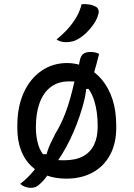

<svg xmlns="http://www.w3.org/2000/svg" viewBox="-20 -845 640 920"><path d="M455 -587Q449 -564 443 -541Q437 -518 430.5 -496Q424 -474 417 -453L425 -419H376L394 -432Q393 -409 387.5 -381.5Q382 -354 373 -325Q350 -247 315.5 -176Q281 -105 239 -50Q235 -45 229 -38Q223 -31 220 -25Q212 -11 204 0Q196 11 187 21Q178 31 165 42Q158 48 149 51.5Q140 55 129 55Q120 55 112.5 53.5Q105 52 98.5 49.5Q92 47 86.5 43.5Q81 40 77 36Q95 22 111.5 6Q128 -10 142 -27.5Q156 -45 167 -61L173 -106H220L201 -93Q203 -107 208 -122.5Q213 -138 222.5 -158.5Q232 -179 246 -206Q274 -251 296 -310.5Q318 -370 335 -448Q339 -457 341.5 -465Q344 -473 346 -481Q352 -500 355.5 -518Q359 -536 362 -554Q367 -578 379.5 -587Q392 -596 414 -596Q420 -596 425 -595.5Q430 -595 434.5 -594Q439 -593 444 -591.5Q449 -590 455 -587ZM302 -543Q350 -543 393 -522.5Q436 -502 468.5 -463Q501 -424 519 -369Q537 -314 537 -243V-233Q537 -158 507.5 -103Q478 -48 424 -18.5Q370 11 298 11Q246 11 203 -4.5Q160 -20 128.5 -50.5Q97 -81 80 -126.5Q63 -172 63 -232V-242Q63 -334 94 -401.5Q125 -469 179 -506Q233 -543 302 -543ZM311 -455Q258 -455 222.5 -427.5Q187 -400 169.5 -351Q152 -302 152 -237V-231Q152 -191 163 -152.5Q174 -114 203 -87Q224 -81 243.5 -79Q263 -77 287 -77Q342 -77 377.5 -96Q413 -115 430.5 -151Q448 -187 448 -237V-243Q448 -309 432 -361Q416 -413 381 -447Q366 -452 349 -453.5Q332 -455 311 -455ZM371 -825Q392 -826 408 -823.5Q424 -821 437 -814Q448 -809 451.5 -798Q455 -787 451 -777Q445 -753 430 -731Q415 -709 396.5 -690.5Q378 -672 356 -659Q342 -650 327 -646.5Q312 -643 296 -643Q284 -643 272.5 -646Q261 -649 251 -656Q283 -682 306.5 -708.5Q330 -735 346.5 -763.5Q363 -792 371 -825Z"/></svg>

Font: Recursive Casual
Style: Regular
Weight: 400
Version: Version 1.047